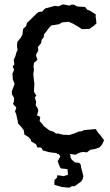

<svg xmlns="http://www.w3.org/2000/svg" viewBox="-20 -699 507 882"><path d="M327 12 309 9 289 7H259L245 9L239 4L218 2L202 -1L184 -6L178 -7L169 -21L151 -22L146 -36L123 -50L121 -59L110 -70L92 -81L89 -101L76 -118L62 -133V-141L57 -162L55 -173L49 -187L55 -205L40 -221L44 -234L45 -249L35 -265L34 -278L47 -314L39 -334L37 -360L45 -379L38 -393L46 -404L43 -424L51 -442L55 -457L61 -471L59 -480L58 -492L60 -507L74 -524L83 -540L86 -566L100 -579L104 -594L118 -607L128 -617L134 -623L151 -639L158 -644L174 -646L187 -660L213 -667L232 -672L249 -670L269 -679L301 -673L304 -677L317 -678L336 -669L353 -668L371 -667L381 -654L393 -650L421 -632L419 -626L422 -603L423 -591L408 -578L390 -566H378L356 -565L340 -576L326 -584L316 -590L295 -599L264 -596L252 -588L216 -582L205 -571L192 -553L182 -541L181 -528L171 -516L169 -501L154 -483L156 -466L146 -449V-442L152 -424L136 -410L134 -393L136 -378L133 -359L136 -327L138 -316L136 -278L147 -259L140 -252L146 -231L144 -215L153 -202L156 -190L150 -169L165 -162L162 -143L171 -133L182 -119L207 -100L228 -93L237 -85L246 -86L270 -80L299 -79L324 -87L342 -95L355 -96L365 -101L384 -103L406 -105L420 -106L431 -89L440 -79L458 -55L449 -35L436 -21L414 -14L395 -11L379 1L364 -1L350 1L337 6ZM299 163 284 162 264 160 255 157 240 153 230 150V137V128L242 117L243 106L260 108L271 110L283 107L292 104L291 89L290 78L272 76L261 75L256 70L250 56L245 42L251 31L257 20L249 7L271 -8L293 -2L304 14L303 22L310 35L316 40L324 47L332 48L344 49L351 58L353 73L356 82L359 95L363 110L360 123L354 134L344 141L332 150L321 157L310 156Z"/></svg>

Font: Winky Rough
Style: Regular
Weight: 400
Designer: Simon Atzbach
Foundry: typofactur
Version: Version 1.206